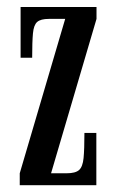

<svg xmlns="http://www.w3.org/2000/svg" viewBox="-20 -544 342 564"><path d="M38 0V-35L171.5 -488.5H123.5Q99.5 -488.5 89.2 -479.5Q79 -470.5 76.8 -446Q74.5 -421.5 74.5 -374.5H40.5V-523.5H263.5V-488.5L130 -35H175.5Q201.5 -35 212.2 -44.5Q223 -54 225.5 -79.8Q228 -105.5 228 -153.5H263V0Z"/></svg>

Font: Imbue 10pt Medium
Style: Regular
Weight: 500
Designer: Tyler Finck
Foundry: Etcetera Type Company
Version: Version 1.102; ttfautohint (v1.8.3)